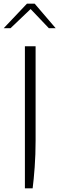

<svg xmlns="http://www.w3.org/2000/svg" viewBox="-53 -784 322 1041"><path d="M82 237V-533H140V-21Q140 54 135 122.5Q130 191 124 237ZM-33 -631 93 -764H135L249 -631H212L113 -735L4 -631Z"/></svg>

Font: Exo Thin Light
Style: Regular
Weight: 300
Version: Version 2.000